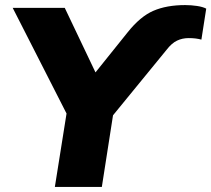

<svg xmlns="http://www.w3.org/2000/svg" viewBox="-20 -736 832 756"><path d="M196 0 242 -289 30 -705H235L356 -451L482 -608Q532 -671 584 -693.5Q636 -716 709 -716Q733 -716 756 -712.5Q779 -709 792 -702L773 -580Q762 -583 750 -584.5Q738 -586 723 -586Q698 -586 677 -576Q656 -566 636 -540L425 -282L381 0Z"/></svg>

Font: Winston ExtraBold
Style: Italic
Weight: 800
Italic angle: -9°
Designer: Original fonts by Vernon Adams / Changes by Cristiano Sobral
Foundry: Original fonts by Vernon Adams / Changes by Cristiano Sobral
Version: Version 2.503;July 17, 2020;FontCreator 13.0.0.2655 64-bit